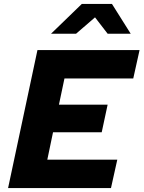

<svg xmlns="http://www.w3.org/2000/svg" viewBox="-20 -954 728 974"><path d="M21 0 170 -700H688L656 -556H307L279 -423H526L496 -283H249L220 -144H575L543 0ZM239 -783 395 -934H548L643 -783H526L462 -866L366 -783Z"/></svg>

Font: Red Hat Text VF
Style: Italic
Weight: 400
Italic angle: -12°
Designer: Pentagram, MCKL
Foundry: Pentagram, MCKL
Version: Version 1.023